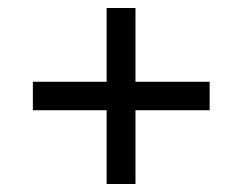

<svg xmlns="http://www.w3.org/2000/svg" viewBox="-20 -597 605 479"><path d="M246 -138H318V-322H503V-393H318V-577H246V-393H62V-322H246Z"/></svg>

Font: Noto Serif Lao
Style: Bold
Weight: 700
Designer: Monotype Design Team
Foundry: Monotype Imaging Inc.
Version: Version 2.003